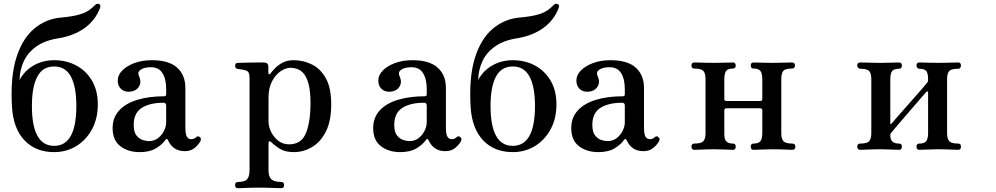

<svg xmlns="http://www.w3.org/2000/svg" viewBox="-20 -789 5242 1011"><path d="M265 12Q168 12 109 -50Q50 -112 43 -227Q34 -382 65.5 -483.5Q97 -585 160 -638Q223 -691 306 -697Q359 -702 392.5 -711Q426 -720 446 -733.5Q466 -747 480 -762Q491 -773 502 -767.5Q513 -762 506 -745Q481 -681 425 -641Q369 -601 291 -588Q218 -577 172.5 -545Q127 -513 105.5 -467Q84 -421 83 -368Q109 -417 157.5 -444.5Q206 -472 265 -472Q330 -472 382 -444Q434 -416 464.5 -364Q495 -312 495 -239Q495 -165 464.5 -108.5Q434 -52 382 -20Q330 12 265 12ZM265 -21Q382 -21 382 -231Q382 -332 353.5 -385.5Q325 -439 265 -439Q205 -439 176.5 -385.5Q148 -332 148 -231Q148 -21 265 -21Z M715 12Q655 12 614 -19Q573 -50 573 -114Q573 -170 607.5 -207.5Q642 -245 703.5 -263.5Q765 -282 844 -282Q855 -282 855 -292V-320Q855 -373 835.5 -404Q816 -435 775 -435Q739 -435 720.5 -422Q702 -409 712 -388Q727 -355 710 -330.5Q693 -306 656 -306Q632 -306 616 -322Q600 -338 600 -365Q600 -393 623 -417Q646 -441 686.5 -456.5Q727 -472 780 -472Q869 -472 912.5 -433Q956 -394 956 -326V-120Q956 -81 964.5 -68.5Q973 -56 986 -56Q995 -56 1001.5 -59Q1008 -62 1012 -66Q1023 -77 1034 -65Q1039 -61 1038 -55Q1037 -49 1034 -43Q1021 -22 1001.5 -7.5Q982 7 953 7Q891 7 865 -50Q859 -64 850 -51Q833 -27 800.5 -7.5Q768 12 715 12ZM763 -46Q792 -46 812.5 -62Q833 -78 844 -101Q855 -124 855 -144V-233Q855 -248 841 -248Q769 -248 726.5 -221Q684 -194 684 -131Q684 -93 699 -75Q714 -57 732.5 -51.5Q751 -46 763 -46Z M1233 202Q1218 202 1218 186Q1218 169 1233 169Q1270 169 1282 154Q1294 139 1294 106V-373Q1294 -400 1288 -408.5Q1282 -417 1268 -420Q1262 -422 1250 -423.5Q1238 -425 1232 -426Q1218 -428 1218 -442Q1218 -458 1233 -458Q1236 -458 1255 -458.5Q1274 -459 1298 -459.5Q1322 -460 1342.5 -460Q1363 -460 1369 -460Q1393 -460 1393 -438V-406Q1393 -399 1397 -398Q1401 -397 1405 -403Q1413 -414 1429 -430.5Q1445 -447 1469 -459.5Q1493 -472 1526 -472Q1577 -472 1622.5 -449.5Q1668 -427 1696 -376.5Q1724 -326 1724 -240Q1724 -151 1695.5 -95.5Q1667 -40 1622 -14Q1577 12 1528 12Q1482 12 1454.5 -5Q1427 -22 1408 -41Q1401 -47 1397.5 -44.5Q1394 -42 1394 -36V109Q1394 142 1409.5 155.5Q1425 169 1461 169Q1476 169 1476 186Q1476 202 1461 202Q1454 202 1432.5 201Q1411 200 1386 199.5Q1361 199 1344 199Q1327 199 1304 199.5Q1281 200 1261 201Q1241 202 1233 202ZM1502 -29Q1567 -29 1591 -88Q1615 -147 1615 -246Q1615 -307 1605.5 -344Q1596 -381 1580.5 -400Q1565 -419 1546.5 -425.5Q1528 -432 1510 -432Q1484 -432 1457 -413.5Q1430 -395 1412 -360Q1394 -325 1394 -277V-150Q1394 -122 1407.5 -94.5Q1421 -67 1445 -48Q1469 -29 1502 -29Z M2087 12Q2027 12 1986 -19Q1945 -50 1945 -114Q1945 -170 1979.5 -207.5Q2014 -245 2075.5 -263.5Q2137 -282 2216 -282Q2227 -282 2227 -292V-320Q2227 -373 2207.5 -404Q2188 -435 2147 -435Q2111 -435 2092.5 -422Q2074 -409 2084 -388Q2099 -355 2082 -330.5Q2065 -306 2028 -306Q2004 -306 1988 -322Q1972 -338 1972 -365Q1972 -393 1995 -417Q2018 -441 2058.5 -456.5Q2099 -472 2152 -472Q2241 -472 2284.5 -433Q2328 -394 2328 -326V-120Q2328 -81 2336.5 -68.5Q2345 -56 2358 -56Q2367 -56 2373.5 -59Q2380 -62 2384 -66Q2395 -77 2406 -65Q2411 -61 2410 -55Q2409 -49 2406 -43Q2393 -22 2373.5 -7.5Q2354 7 2325 7Q2263 7 2237 -50Q2231 -64 2222 -51Q2205 -27 2172.5 -7.5Q2140 12 2087 12ZM2135 -46Q2164 -46 2184.5 -62Q2205 -78 2216 -101Q2227 -124 2227 -144V-233Q2227 -248 2213 -248Q2141 -248 2098.5 -221Q2056 -194 2056 -131Q2056 -93 2071 -75Q2086 -57 2104.5 -51.5Q2123 -46 2135 -46Z M2680 12Q2583 12 2524 -50Q2465 -112 2458 -227Q2449 -382 2480.5 -483.5Q2512 -585 2575 -638Q2638 -691 2721 -697Q2774 -702 2807.5 -711Q2841 -720 2861 -733.5Q2881 -747 2895 -762Q2906 -773 2917 -767.5Q2928 -762 2921 -745Q2896 -681 2840 -641Q2784 -601 2706 -588Q2633 -577 2587.5 -545Q2542 -513 2520.5 -467Q2499 -421 2498 -368Q2524 -417 2572.5 -444.5Q2621 -472 2680 -472Q2745 -472 2797 -444Q2849 -416 2879.5 -364Q2910 -312 2910 -239Q2910 -165 2879.5 -108.5Q2849 -52 2797 -20Q2745 12 2680 12ZM2680 -21Q2797 -21 2797 -231Q2797 -332 2768.5 -385.5Q2740 -439 2680 -439Q2620 -439 2591.5 -385.5Q2563 -332 2563 -231Q2563 -21 2680 -21Z M3130 12Q3070 12 3029 -19Q2988 -50 2988 -114Q2988 -170 3022.5 -207.5Q3057 -245 3118.5 -263.5Q3180 -282 3259 -282Q3270 -282 3270 -292V-320Q3270 -373 3250.5 -404Q3231 -435 3190 -435Q3154 -435 3135.5 -422Q3117 -409 3127 -388Q3142 -355 3125 -330.5Q3108 -306 3071 -306Q3047 -306 3031 -322Q3015 -338 3015 -365Q3015 -393 3038 -417Q3061 -441 3101.5 -456.5Q3142 -472 3195 -472Q3284 -472 3327.5 -433Q3371 -394 3371 -326V-120Q3371 -81 3379.5 -68.5Q3388 -56 3401 -56Q3410 -56 3416.5 -59Q3423 -62 3427 -66Q3438 -77 3449 -65Q3454 -61 3453 -55Q3452 -49 3449 -43Q3436 -22 3416.5 -7.5Q3397 7 3368 7Q3306 7 3280 -50Q3274 -64 3265 -51Q3248 -27 3215.5 -7.5Q3183 12 3130 12ZM3178 -46Q3207 -46 3227.5 -62Q3248 -78 3259 -101Q3270 -124 3270 -144V-233Q3270 -248 3256 -248Q3184 -248 3141.5 -221Q3099 -194 3099 -131Q3099 -93 3114 -75Q3129 -57 3147.5 -51.5Q3166 -46 3178 -46Z M3636 0Q3621 0 3621 -17Q3621 -33 3636 -33Q3673 -33 3684 -46Q3695 -59 3695 -87V-373Q3695 -402 3684 -415Q3673 -428 3636 -428Q3621 -428 3621 -444Q3621 -460 3636 -460Q3644 -460 3663.5 -459.5Q3683 -459 3705.5 -458.5Q3728 -458 3745 -458Q3771 -458 3800 -459Q3829 -460 3839 -460Q3854 -460 3854 -444Q3854 -428 3839 -428Q3813 -428 3803.5 -415.5Q3794 -403 3794 -371V-267Q3794 -257 3807 -257H3981Q3994 -257 3994 -267V-371Q3994 -403 3984 -415.5Q3974 -428 3948 -428Q3933 -428 3933 -444Q3933 -460 3948 -460Q3959 -460 3989 -459Q4019 -458 4044 -458Q4061 -458 4083 -458.5Q4105 -459 4124 -459.5Q4143 -460 4150 -460Q4166 -460 4166 -444Q4166 -428 4150 -428Q4114 -428 4104 -415Q4094 -402 4094 -373V-87Q4094 -59 4105 -46Q4116 -33 4152 -33Q4168 -33 4168 -17Q4168 0 4152 0Q4146 0 4126.5 -1Q4107 -2 4084 -2.5Q4061 -3 4044 -3Q4019 -3 3989 -1.5Q3959 0 3948 0Q3933 0 3933 -17Q3933 -33 3948 -33Q3974 -33 3984 -45.5Q3994 -58 3994 -89V-209Q3994 -219 3981 -219H3807Q3794 -219 3794 -209V-81Q3794 -55 3805 -44Q3816 -33 3839 -33Q3854 -33 3854 -17Q3854 0 3839 0Q3829 0 3800 -1.5Q3771 -3 3745 -3Q3728 -3 3705.5 -2.5Q3683 -2 3663.5 -1Q3644 0 3636 0Z M4510 0Q4494 0 4494 -17Q4494 -33 4510 -33Q4546 -33 4557 -46Q4568 -59 4568 -87V-373Q4568 -402 4557 -414.5Q4546 -427 4510 -427Q4503 -427 4498.5 -432Q4494 -437 4494 -444Q4494 -460 4510 -460Q4517 -460 4536 -459.5Q4555 -459 4578 -458.5Q4601 -458 4618 -458Q4644 -458 4674 -459Q4704 -460 4714 -460Q4729 -460 4729 -444Q4729 -437 4725.5 -432Q4722 -427 4714 -427Q4688 -427 4678 -415Q4668 -403 4668 -371V-142Q4668 -129 4676 -140Q4679 -144 4697.5 -165Q4716 -186 4742 -215.5Q4768 -245 4794.5 -275Q4821 -305 4840 -327Q4859 -349 4863 -355Q4867 -359 4867 -365V-372Q4867 -404 4857 -415.5Q4847 -427 4821 -427Q4814 -427 4810 -432Q4806 -437 4806 -444Q4806 -460 4821 -460Q4832 -460 4862 -459Q4892 -458 4917 -458Q4934 -458 4956.5 -458.5Q4979 -459 4999 -459.5Q5019 -460 5026 -460Q5040 -460 5040 -444Q5040 -437 5036.5 -432Q5033 -427 5026 -427Q4989 -427 4978 -414.5Q4967 -402 4967 -373V-87Q4967 -59 4978 -46Q4989 -33 5026 -33Q5040 -33 5040 -17Q5040 0 5026 0Q5019 0 4999 -1Q4979 -2 4956.5 -2.5Q4934 -3 4917 -3Q4892 -3 4862 -1.5Q4832 0 4821 0Q4806 0 4806 -17Q4806 -33 4821 -33Q4847 -33 4857 -45.5Q4867 -58 4867 -89V-301Q4867 -306 4864 -307.5Q4861 -309 4857 -304Q4852 -299 4833.5 -277.5Q4815 -256 4789.5 -226.5Q4764 -197 4738.5 -167.5Q4713 -138 4695 -116.5Q4677 -95 4673 -90Q4668 -85 4668 -78Q4668 -53 4679.5 -43Q4691 -33 4714 -33Q4729 -33 4729 -17Q4729 0 4714 0Q4704 0 4674 -1.5Q4644 -3 4618 -3Q4601 -3 4578 -2.5Q4555 -2 4536 -1Q4517 0 4510 0Z"/></svg>

Font: Zen Old Mincho
Style: Bold
Weight: 700
Designer: Yoshimichi Ohira
Foundry: Positype
Version: Version 1.500